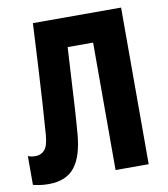

<svg xmlns="http://www.w3.org/2000/svg" viewBox="-83 -783 753 862"><g transform="rotate(-10 294.0 -352.0)"><path d="M70 10Q46 10 28 7Q10 4 -1 1V-130Q15 -124 33 -124Q59 -124 75 -142Q91 -160 95 -209Q100 -279 105 -353Q110 -427 114.5 -515Q119 -603 125 -714H527V0H376V-581H260Q255 -499 251.5 -433.5Q248 -368 244.5 -309.5Q241 -251 236 -191Q228 -89 189 -39.5Q150 10 70 10Z"/></g></svg>

Font: Noto Sans ExtraCondensed ExtraBold
Style: Regular
Weight: 800
Width: 2
Designer: Monotype Design Team
Foundry: Monotype Imaging Inc.
Version: Version 2.013; ttfautohint (v1.8.4.7-5d5b)